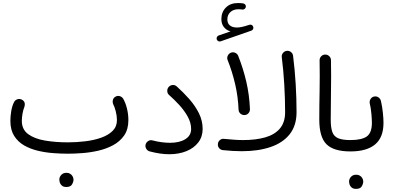

<svg xmlns="http://www.w3.org/2000/svg" viewBox="-20 -961 2551 1237"><path d="M46.9 -182.1Q46.9 -212.4 52.5 -245.6Q58.1 -278.8 70.3 -302.7Q77.1 -316.4 91.8 -321.3Q106.4 -326.2 120.1 -319.3Q148.4 -305.2 136.2 -269.5Q129.9 -255.4 125.2 -229.5Q120.6 -203.6 120.6 -182.1Q120.6 -127 161.4 -96.9Q202.1 -66.9 269.8 -55.4Q337.4 -43.9 417.5 -43.9Q474.1 -43.9 530 -50.8Q585.9 -57.6 632.1 -74Q678.2 -90.3 705.8 -117.9Q733.4 -145.5 733.4 -187Q733.4 -214.4 725.8 -243.7Q718.3 -272.9 710 -288.1Q703.6 -302.7 707.3 -316.7Q710.9 -330.6 723.6 -337.9Q736.8 -345.7 751.5 -341.6Q766.1 -337.4 773.9 -324.7Q789.1 -298.3 798.1 -261.5Q807.1 -224.6 807.1 -187Q807.1 -127.4 779.8 -88.1Q752.4 -48.8 708 -25.1Q663.6 -1.5 611.3 10.3Q559.1 22 508.1 25.6Q457 29.3 417.5 29.3Q374.5 29.3 324.2 25.6Q273.9 22 225.1 10.5Q176.3 -1 136 -23.9Q95.7 -46.9 71.3 -85.4Q46.9 -124 46.9 -182.1ZM362.3 195.8Q362.3 179.2 374.8 165.8Q387.2 152.3 407.7 152.3Q421.9 152.3 431.4 158.2Q440.9 164.1 446.3 172.4Q453.6 183.6 453.6 196.3Q453.6 210.4 444.1 227.1Q434.6 243.7 407.2 243.7Q389.2 243.7 379.4 235.4Q369.6 227.1 365.7 216.3Q362.3 204.1 362.3 195.8Z M918 -29.8Q921.9 -43.9 934.6 -52.2Q947.3 -60.5 961.9 -56.6Q990.7 -48.8 1020.3 -44.9Q1049.8 -41 1074.7 -41Q1137.2 -41 1174.3 -64.5Q1211.4 -87.9 1211.4 -129.4Q1211.4 -169.9 1189.7 -209.2Q1168 -248.5 1135.3 -284.2Q1102.5 -319.8 1069.3 -349.1Q1058.1 -358.9 1057.6 -374.3Q1057.1 -389.6 1066.9 -400.9Q1076.7 -412.1 1091.8 -413.3Q1106.9 -414.6 1118.7 -404.3Q1161.1 -366.2 1199.5 -322.8Q1237.8 -279.3 1261.7 -231.2Q1285.6 -183.1 1285.6 -130.4Q1285.6 -80.1 1257.6 -43.5Q1229.5 -6.8 1180.9 12.9Q1132.3 32.7 1070.3 32.7Q1013.7 32.7 945.3 14.6Q930.7 11.2 922.6 -2Q914.6 -15.1 918 -29.8Z M1376.5 -707Q1374 -713.9 1377.4 -721.7Q1380.9 -729.5 1388.7 -732.4L1465.3 -758.8Q1438.5 -766.1 1422.4 -786.6Q1406.2 -807.1 1406.2 -838.4Q1406.2 -883.3 1435.3 -912.4Q1464.4 -941.4 1512.2 -941.4Q1531.2 -941.4 1546.9 -939Q1554.7 -937.5 1559.8 -931.4Q1564.9 -925.3 1564 -918Q1563.5 -910.2 1556.9 -904.3Q1550.3 -898.4 1542 -899.4Q1537.6 -900.4 1529.8 -900.9Q1522 -901.4 1516.6 -901.4Q1483.9 -901.4 1464.4 -883.3Q1444.8 -865.2 1444.8 -836.4Q1444.8 -810.1 1461.4 -796.9Q1478 -783.7 1506.3 -783.7Q1521 -783.7 1539.8 -787.8Q1558.6 -792 1586.9 -801.3Q1595.2 -804.2 1602.5 -799.8Q1609.9 -795.4 1611.8 -787.1Q1613.8 -779.3 1610.1 -772.7Q1606.4 -766.1 1599.6 -763.7L1401.9 -694.8Q1394 -691.9 1386.7 -695.6Q1379.4 -699.2 1376.5 -707ZM1383.8 -33.2Q1384.8 -48.3 1396.5 -58.3Q1408.2 -68.4 1423.3 -66.4Q1458 -63 1488.3 -60.8Q1518.6 -58.6 1546.9 -58.6Q1627.9 -58.6 1688.7 -75.9Q1749.5 -93.3 1783.2 -132.8Q1816.9 -172.4 1816.9 -238.3Q1816.9 -324.2 1811.5 -416.3Q1806.2 -508.3 1795.4 -592.3Q1793.5 -607.9 1803 -619.6Q1812.5 -631.3 1827.1 -633.3Q1841.8 -635.3 1854 -626.2Q1866.2 -617.2 1868.2 -601.6Q1879.4 -513.2 1885 -420.2Q1890.6 -327.1 1890.6 -238.3Q1890.6 -151.9 1846.4 -96.2Q1802.2 -40.5 1722.9 -13.7Q1643.6 13.2 1538.1 13.2Q1509.3 13.2 1479.7 11.5Q1450.2 9.8 1417 6.3Q1401.4 4.9 1391.8 -6.6Q1382.3 -18.1 1383.8 -33.2ZM1446.3 -574.7Q1440.9 -588.9 1447.5 -602.5Q1454.1 -616.2 1467.8 -621.6Q1481.9 -627 1495.8 -620.6Q1509.8 -614.3 1515.1 -600.1Q1546.9 -519.5 1566.7 -435.3Q1586.4 -351.1 1590.3 -259.3Q1591.3 -244.1 1581.5 -232.4Q1571.8 -220.7 1556.2 -219.7Q1541 -218.8 1529.5 -228.5Q1518.1 -238.3 1517.1 -253.4Q1513.7 -338.9 1494.9 -419.4Q1476.1 -500 1446.3 -574.7Z M2037.1 -189.9Q2037.1 -280.3 2039.1 -375.7Q2041 -471.2 2039.1 -571.3Q2038.6 -586.9 2048.8 -597.9Q2059.1 -608.9 2074.2 -609.4Q2089.4 -609.9 2100.6 -599.6Q2111.8 -589.4 2112.3 -573.7Q2114.3 -474.6 2112.5 -378.7Q2110.8 -282.7 2110.8 -190.9Q2110.8 -140.6 2120.6 -111.8Q2130.4 -83 2157.7 -70.8Q2185.1 -58.6 2237.3 -58.6H2237.8Q2253.4 -58.6 2263.7 -48.1Q2273.9 -37.6 2273.9 -22Q2273.9 -6.8 2263.7 3.9Q2253.4 14.6 2237.8 14.6H2237.3Q2130.4 14.6 2083.7 -31.5Q2037.1 -77.6 2037.1 -189.9Z M2201.2 -22Q2201.2 -37.6 2211.9 -48.1Q2222.7 -58.6 2237.8 -58.6Q2310.5 -58.6 2343.3 -82Q2376 -105.5 2376 -169.9Q2376 -191.4 2372.8 -228Q2369.6 -264.6 2361.8 -297.4Q2359.9 -312.5 2368.7 -325Q2377.4 -337.4 2392.6 -339.4Q2407.2 -341.8 2419.4 -332.8Q2431.6 -323.7 2434.6 -309.1Q2442.9 -272.5 2446.8 -233.9Q2450.7 -195.3 2450.7 -169.4Q2450.7 -75.7 2396.7 -30.5Q2342.8 14.6 2237.8 14.6Q2222.7 14.6 2211.9 3.9Q2201.2 -6.8 2201.2 -22ZM2229 208Q2229 191.4 2241.5 178Q2253.9 164.6 2274.4 164.6Q2288.6 164.6 2298.1 170.4Q2307.6 176.3 2313 184.6Q2320.3 195.8 2320.3 208.5Q2320.3 222.7 2310.8 239.3Q2301.3 255.9 2273.9 255.9Q2255.9 255.9 2246.1 247.6Q2236.3 239.3 2232.4 228.5Q2229 216.3 2229 208Z"/></svg>

Font: Mikhak-FD Regular
Style: FD-Regular
Weight: 400
Designer: Amin Abedi
Version: Version 3.2